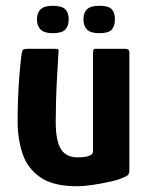

<svg xmlns="http://www.w3.org/2000/svg" viewBox="-20 -641 515 665"><path d="M246 4Q164 4 119.5 -27Q75 -58 58 -109Q41 -160 41 -222Q41 -259 42.5 -299Q44 -339 47 -377.5Q50 -416 54 -448Q56 -466 60 -469Q64 -472 78 -472H159Q173 -472 179 -471.5Q185 -471 182 -453Q182 -449 180.5 -424Q179 -399 177 -362.5Q175 -326 174 -287.5Q173 -249 173 -218Q173 -155 190.5 -125.5Q208 -96 249 -96Q254 -96 263 -96.5Q272 -97 281 -99Q290 -101 296 -105Q302 -109 302 -116V-455Q302 -460 303 -466Q304 -472 310 -472H414Q418 -472 423 -470Q428 -468 428 -459V-50Q428 -38 421 -33Q414 -28 392 -20Q381 -16 355.5 -10.5Q330 -5 300.5 -0.5Q271 4 246 4ZM218 -574Q218 -551 206 -538.5Q194 -526 162 -526Q134 -526 121 -538.5Q108 -551 108 -574Q108 -597 121 -609Q134 -621 162 -621Q194 -621 206 -609Q218 -597 218 -574ZM378 -574Q378 -551 367 -538.5Q356 -526 324 -526Q294 -526 281.5 -538.5Q269 -551 269 -574Q269 -597 281.5 -609Q294 -621 324 -621Q356 -621 367 -609Q378 -597 378 -574Z"/></svg>

Font: Glory
Style: Bold
Weight: 700
Designer: Robert Leuschke
Foundry: Robert Leuschke
Version: Version 1.011